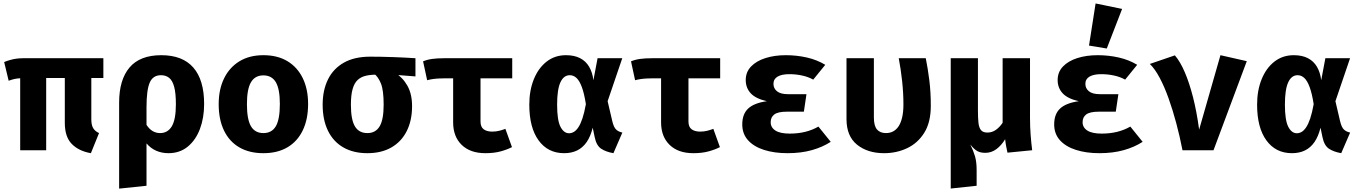

<svg xmlns="http://www.w3.org/2000/svg" viewBox="-20 -867 7840 1108"><path d="M246.5 -433V0H96.5V-433ZM507 -434V-179Q507 -145.5 517.5 -127.8Q528 -110 551.5 -99L504.5 17Q435 5 394.5 -36Q354 -77 354 -158V-433ZM576.5 -531V-417H163Q123.5 -417 100.8 -415.8Q78 -414.5 62.8 -411Q47.5 -407.5 30 -401L4 -509Q21.5 -516 39 -521Q56.5 -526 75.2 -528.5Q94 -531 114.5 -531Z M911 -548.5Q1033.5 -548.5 1095.8 -477Q1158 -405.5 1158 -267Q1158 -187 1133.8 -122.8Q1109.5 -58.5 1063.5 -20.8Q1017.5 17 952 17Q914.5 17 882.2 3.2Q850 -10.5 825.5 -39.5V205L667.5 221.5V-275Q667.5 -406.5 727.5 -477.5Q787.5 -548.5 911 -548.5ZM909 -433Q862.5 -433 844 -390.2Q825.5 -347.5 825.5 -248V-146.5Q841.5 -122 861 -110.5Q880.5 -99 904 -99Q948 -99 971.5 -138.2Q995 -177.5 995 -265Q995 -330 985 -366.5Q975 -403 955.8 -418Q936.5 -433 909 -433Z M1500 -548.5Q1582 -548.5 1639.5 -513.5Q1697 -478.5 1727.5 -415.2Q1758 -352 1758 -267Q1758 -178.5 1727.2 -114.8Q1696.5 -51 1639 -17Q1581.5 17 1500 17Q1419 17 1361.2 -16.5Q1303.5 -50 1272.8 -113.5Q1242 -177 1242 -266Q1242 -350.5 1272.8 -414Q1303.5 -477.5 1361.2 -513Q1419 -548.5 1500 -548.5ZM1500 -432Q1451.5 -432 1428.2 -392.2Q1405 -352.5 1405 -266Q1405 -178 1428.2 -138.5Q1451.5 -99 1500 -99Q1548.5 -99 1571.8 -138.5Q1595 -178 1595 -267Q1595 -353 1571.8 -392.5Q1548.5 -432 1500 -432Z M2117 -540Q2177 -540 2248.2 -537.5Q2319.5 -535 2377.5 -531V-426L2250 -436H2163.5Q2123.5 -437 2093.8 -430.5Q2064 -424 2044.2 -405.8Q2024.5 -387.5 2014.8 -352.8Q2005 -318 2005 -263Q2005 -176.5 2028.2 -137.8Q2051.5 -99 2100 -99Q2147.5 -99 2170.8 -137.8Q2194 -176.5 2194 -263Q2194 -347 2178 -385.8Q2162 -424.5 2138.5 -442L2258 -447.5Q2304.5 -420 2331.2 -372Q2358 -324 2358 -254.5Q2358 -171.5 2327.2 -110.5Q2296.5 -49.5 2238.8 -16.2Q2181 17 2100 17Q2019.5 17 1961.5 -16.2Q1903.5 -49.5 1872.8 -112.2Q1842 -175 1842 -263Q1842 -346.5 1872.8 -408.8Q1903.5 -471 1964.5 -505.5Q2025.5 -540 2117 -540Z M2936 -531V-415H2548Q2533.5 -415 2515.5 -414.2Q2497.5 -413.5 2479.2 -411Q2461 -408.5 2445 -404L2421.5 -513Q2445 -523 2474.2 -527Q2503.5 -531 2543.5 -531ZM2753 -431V-166Q2753 -134.5 2771.2 -121Q2789.5 -107.5 2820.5 -107.5Q2841.5 -107.5 2860.8 -112.2Q2880 -117 2896.5 -123.5L2934.5 -18Q2907.5 -4 2869.5 6.5Q2831.5 17 2781 17Q2693.5 17 2644.2 -31Q2595 -79 2595 -160.5V-431Z M3246 -548.5Q3294.5 -548.5 3327.8 -531.2Q3361 -514 3380 -481.5Q3399 -449 3404.5 -404L3428.5 -531H3571L3486.5 -283L3513.5 -167.5Q3522 -132 3535.8 -119.2Q3549.5 -106.5 3571.5 -102L3520 17Q3477 9.5 3449.2 -8.8Q3421.5 -27 3411.5 -77L3400.5 -130Q3388 -80 3365.8 -47.5Q3343.5 -15 3311 1Q3278.5 17 3235.5 17Q3142 17 3088.2 -56.8Q3034.5 -130.5 3034.5 -263Q3034.5 -345.5 3060.8 -410Q3087 -474.5 3134.5 -511.5Q3182 -548.5 3246 -548.5ZM3268 -433Q3233 -433 3214 -391.8Q3195 -350.5 3195 -263Q3195 -173.5 3214.2 -135.8Q3233.5 -98 3264 -98Q3277.5 -98 3291 -105.5Q3304.5 -113 3317.2 -131.8Q3330 -150.5 3341 -183.2Q3352 -216 3361 -266Q3351.5 -327 3338 -363.8Q3324.5 -400.5 3307.2 -416.8Q3290 -433 3268 -433Z M4136 -531V-415H3748Q3733.5 -415 3715.5 -414.2Q3697.5 -413.5 3679.2 -411Q3661 -408.5 3645 -404L3621.5 -513Q3645 -523 3674.2 -527Q3703.5 -531 3743.5 -531ZM3953 -431V-166Q3953 -134.5 3971.2 -121Q3989.5 -107.5 4020.5 -107.5Q4041.5 -107.5 4060.8 -112.2Q4080 -117 4096.5 -123.5L4134.5 -18Q4107.5 -4 4069.5 6.5Q4031.5 17 3981 17Q3893.5 17 3844.2 -31Q3795 -79 3795 -160.5V-431Z M4619 -222.5H4520.5Q4470 -222.5 4448.8 -206.8Q4427.5 -191 4427.5 -162Q4427.5 -131 4455 -113.5Q4482.5 -96 4537.5 -96Q4585 -96 4626 -106Q4667 -116 4703 -136.5L4774 -48.5Q4727 -18 4664.8 -0.5Q4602.5 17 4524.5 17Q4448.5 17 4389.5 -1.8Q4330.5 -20.5 4297 -57.5Q4263.5 -94.5 4263.5 -149Q4263.5 -208.5 4297.5 -240.5Q4331.5 -272.5 4405.5 -283Q4341 -297.5 4312.2 -328.8Q4283.5 -360 4283.5 -405Q4283.5 -451 4314 -483Q4344.5 -515 4397 -531.8Q4449.5 -548.5 4515 -548.5Q4577.5 -548.5 4636 -535.2Q4694.5 -522 4742.5 -493L4673 -407.5Q4644.5 -423.5 4608.8 -431.2Q4573 -439 4535.5 -439Q4491.5 -439 4467.5 -425Q4443.5 -411 4443.5 -383Q4443.5 -357 4464 -340.2Q4484.5 -323.5 4527.5 -323.5H4634Z M5322.5 -531Q5334.5 -471.5 5343 -404Q5351.5 -336.5 5351.5 -256Q5351.5 -161.5 5314 -101.2Q5276.5 -41 5215.2 -12Q5154 17 5082 17Q4986.5 17 4925.8 -32.2Q4865 -81.5 4865 -179.5V-531H5023V-189.5Q5023 -140.5 5041 -119.8Q5059 -99 5093 -99Q5115 -99 5133.2 -108.2Q5151.5 -117.5 5165 -137.2Q5178.5 -157 5186 -188.8Q5193.5 -220.5 5193.5 -265Q5193.5 -330.5 5186 -399.5Q5178.5 -468.5 5166.5 -531Z M5924 -531V-188.5Q5924 -137.5 5927.5 -90.2Q5931 -43 5936.5 0L5794 14Q5790.5 -0.5 5786.8 -20.5Q5783 -40.5 5780.5 -63.5Q5759 -28 5730.2 -6.5Q5701.5 15 5666 15Q5638 15 5619.8 4.8Q5601.5 -5.5 5579.5 -33Q5597 2.5 5606.5 34.5Q5616 66.5 5616 115V205L5466.5 221V-531H5623.5V-229Q5623.5 -187 5626.5 -158.8Q5629.5 -130.5 5641 -116.2Q5652.5 -102 5678.5 -102Q5705 -102 5727 -117.5Q5749 -133 5766 -158.5V-531Z M6419 -222.5H6320.5Q6270 -222.5 6248.8 -206.8Q6227.5 -191 6227.5 -162Q6227.5 -131 6255 -113.5Q6282.5 -96 6337.5 -96Q6385 -96 6426 -106Q6467 -116 6503 -136.5L6574 -48.5Q6527 -18 6464.8 -0.5Q6402.5 17 6324.5 17Q6248.5 17 6189.5 -1.8Q6130.5 -20.5 6097 -57.5Q6063.5 -94.5 6063.5 -149Q6063.5 -208.5 6097.5 -240.5Q6131.5 -272.5 6205.5 -283Q6141 -297.5 6112.2 -328.8Q6083.5 -360 6083.5 -405Q6083.5 -451 6114 -483Q6144.5 -515 6197 -531.8Q6249.5 -548.5 6315 -548.5Q6377.5 -548.5 6436 -535.2Q6494.5 -522 6542.5 -493L6473 -407.5Q6444.5 -423.5 6408.8 -431.2Q6373 -439 6335.5 -439Q6291.5 -439 6267.5 -425Q6243.5 -411 6243.5 -383Q6243.5 -357 6264 -340.2Q6284.5 -323.5 6327.5 -323.5H6434ZM6302.5 -847 6455.5 -815.5 6367 -587 6264.5 -604Z M6804 0Q6788.5 -79.5 6768 -156.2Q6747.5 -233 6723.5 -300Q6699.5 -367 6672.2 -418.2Q6645 -469.5 6615.5 -498L6760 -547.5Q6791 -511.5 6817.2 -450.2Q6843.5 -389 6864.8 -305.8Q6886 -222.5 6900 -119L7023 -548.5L7175 -514L6983 0Z M7446 -548.5Q7494.5 -548.5 7527.8 -531.2Q7561 -514 7580 -481.5Q7599 -449 7604.5 -404L7628.5 -531H7771L7686.5 -283L7713.5 -167.5Q7722 -132 7735.8 -119.2Q7749.5 -106.5 7771.5 -102L7720 17Q7677 9.5 7649.2 -8.8Q7621.5 -27 7611.5 -77L7600.5 -130Q7588 -80 7565.8 -47.5Q7543.5 -15 7511 1Q7478.5 17 7435.5 17Q7342 17 7288.2 -56.8Q7234.5 -130.5 7234.5 -263Q7234.5 -345.5 7260.8 -410Q7287 -474.5 7334.5 -511.5Q7382 -548.5 7446 -548.5ZM7468 -433Q7433 -433 7414 -391.8Q7395 -350.5 7395 -263Q7395 -173.5 7414.2 -135.8Q7433.5 -98 7464 -98Q7477.5 -98 7491 -105.5Q7504.5 -113 7517.2 -131.8Q7530 -150.5 7541 -183.2Q7552 -216 7561 -266Q7551.5 -327 7538 -363.8Q7524.5 -400.5 7507.2 -416.8Q7490 -433 7468 -433Z"/></svg>

Font: Fira Code Light
Style: Bold
Weight: 700
Monospace: yes
Version: Version 5.002